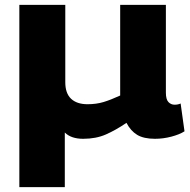

<svg xmlns="http://www.w3.org/2000/svg" viewBox="-20 -564 787 794"><path d="M60 210V-544H250V-224Q250 -178 274 -155.5Q298 -133 342 -133Q378 -133 408 -142Q438 -151 477 -169V-544H666V-181Q666 -153 676.5 -142Q687 -131 702 -131Q716 -131 727 -136L743 -21Q723 -8 689 1Q655 10 621 10Q574 10 547 -6.5Q520 -23 503 -56Q459 -26 418 -8Q377 10 324 10Q274 10 248 -16V210Z"/></svg>

Font: Georama Extended
Style: Bold
Weight: 700
Width: 7
Designer: Jean-Baptiste Levee
Foundry: Production Type
Version: Version 1.000